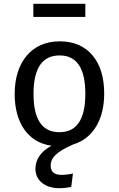

<svg xmlns="http://www.w3.org/2000/svg" viewBox="-20 -756 624 1008"><path d="M155 -736V-667H428V-736ZM365 2C468 -29 527 -128 527 -264C527 -349 507 -416 466 -465C425 -514 367 -539 293 -539C145 -539 57 -428 57 -263C57 -111 127 -8 250 9C194 40 166 81 166 131C166 190 215 232 291 232C310 232 331 230 354 225L363 155C340 160 320 162 302 162C265 162 246 146 246 114C246 74 273 42 365 2ZM156 -263C156 -398 202 -465 293 -465C383 -465 428 -398 428 -264C428 -129 383 -62 292 -62C201 -62 156 -129 156 -263Z"/></svg>

Font: Fira Sans
Style: Regular
Weight: 400
Designer: Carrois Corporate & Edenspiekermann AG
Foundry: Carrois Corporate GbR & Edenspiekermann AG
Version: Version 4.203